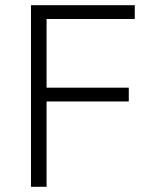

<svg xmlns="http://www.w3.org/2000/svg" viewBox="-20 -718 590 738"><path d="M159 0V-328H475V-381H159V-645H498V-698H99V0Z"/></svg>

Font: IBM Plex Devanagari Light
Style: Regular
Weight: 300
Designer: Mike Abbink, Paul van der Laan, Pieter van Rosmalen, Erin McLaughlin
Foundry: Bold Monday
Version: Version 1.0